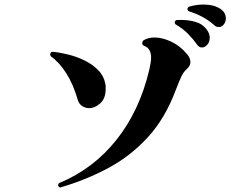

<svg xmlns="http://www.w3.org/2000/svg" viewBox="-20 -840 1040 845"><path d="M249 -16Q248 -16 247.5 -15.5Q247 -15 246 -15Q240 -15 236 -22V-25Q236 -32 242 -35Q391 -97 492.5 -224.5Q594 -352 637 -533Q645 -567 645 -586Q645 -627 615 -638Q606 -641 606 -651Q606 -659 614 -664Q634 -675 660 -675Q695 -675 734 -656.5Q773 -638 804 -601Q818 -584 818 -567Q818 -551 803 -537Q789 -525 779.5 -506Q770 -487 754 -445Q708 -321 632 -237.5Q556 -154 458.5 -101.5Q361 -49 249 -16ZM322 -401Q303 -468 272 -517Q241 -566 205 -591Q201 -594 201 -600Q201 -612 213 -612Q245 -609 282.5 -599.5Q320 -590 354 -573Q388 -556 412.5 -531Q437 -506 443 -473Q445 -466 445 -460Q445 -454 445 -448Q445 -407 421.5 -385.5Q398 -364 372 -364Q356 -364 342 -373Q328 -382 322 -401ZM848 -643Q831 -667 808 -690.5Q785 -714 754 -732Q749 -735 749 -741Q749 -750 759 -752Q802 -754 836 -745Q870 -736 889 -711Q903 -693 903 -674Q903 -656 892.5 -643.5Q882 -631 869 -631Q856 -631 848 -643ZM923 -729Q901 -749 873 -764.5Q845 -780 812 -790Q805 -794 805 -800Q805 -807 813 -811Q845 -820 876 -820Q921 -820 950 -801Q963 -792 968.5 -781.5Q974 -771 974 -760Q974 -744 965 -732.5Q956 -721 943 -721Q931 -721 923 -729Z"/></svg>

Font: Zen Antique Soft
Style: Regular
Weight: 400
Designer: Yoshimichi Ohira
Foundry: Positype
Version: Version 1.001